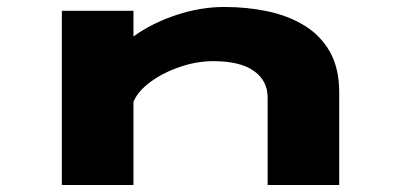

<svg xmlns="http://www.w3.org/2000/svg" viewBox="-20 -531 1140 551"><path d="M157.5 0V-500H363V-426.5Q417.5 -465.5 486.8 -488.2Q556 -511 624 -511Q688 -511 747 -498.8Q806 -486.5 852.8 -458.2Q899.5 -430 926.5 -382.8Q953.5 -335.5 953.5 -265V0H748V-251.5Q748 -299.5 708.5 -327.5Q669 -355.5 592 -355.5Q545.5 -355.5 497.8 -339.5Q450 -323.5 413.2 -297Q376.5 -270.5 363 -239V0Z"/></svg>

Font: Trispace Expanded ExtraBold
Style: Regular
Weight: 800
Width: 7
Designer: Tyler Finck
Foundry: Etcetera Type Company
Version: Version 1.210; ttfautohint (v1.8.3)